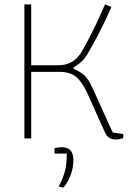

<svg xmlns="http://www.w3.org/2000/svg" viewBox="-20 -630 613 874"><path d="M458 -27 375 -211Q353 -258 326 -280.5Q299 -303 248 -303H122V0H91V-610H122V-333H243Q279 -333 302 -345.5Q325 -358 339 -376Q353 -394 369 -425Q415 -509 458 -610L487 -598Q444 -500 396 -415Q392 -409 380 -387.5Q368 -366 353 -351.5Q338 -337 315 -323V-317Q349 -302 366.5 -284.5Q384 -267 400 -232L493 -27L541 -20V-1Q523 5 507 5Q488 5 477 -3Q466 -11 458 -27ZM247 219Q266 185 275 151.5Q284 118 284 69H228V45Q243 40 261 40Q314 40 314 98Q314 167 269 224Z"/></svg>

Font: Athiti ExtraLight
Style: Regular
Weight: 275
Designer: CadsonDemak Team
Foundry: CadsonDemak
Version: Version 1.033